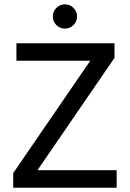

<svg xmlns="http://www.w3.org/2000/svg" viewBox="-20 -877 607 897"><path d="M41.7 0V-68.3L401.7 -593.3H56.7V-675H515V-606.7L155 -81.7H525V0ZM283.3 -743.3Q260 -743.3 243.3 -760Q226.7 -776.7 226.7 -800Q226.7 -823.3 243.3 -840Q260 -856.7 283.3 -856.7Q306.7 -856.7 323.3 -840Q340 -823.3 340 -800Q340 -776.7 323.3 -760Q306.7 -743.3 283.3 -743.3Z"/></svg>

Font: Funnel Sans
Style: Regular
Weight: 400
Designer: NORD ID, Kristian Moeller
Foundry: Dicotype
Version: Version 1.000